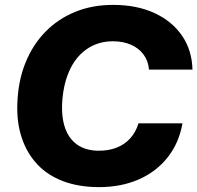

<svg xmlns="http://www.w3.org/2000/svg" viewBox="-20 -757 808 786"><path d="M386 9Q303 9 239 -15Q175 -39 132.5 -84.5Q90 -130 69 -193Q48 -256 51 -333Q54 -425 84 -499.5Q114 -574 166 -627Q218 -680 288 -708.5Q358 -737 443 -737Q540 -737 612.5 -703.5Q685 -670 725.5 -610.5Q766 -551 768 -472H590Q587 -508 567.5 -534Q548 -560 516 -574Q484 -588 442 -588Q381 -588 334.5 -555.5Q288 -523 262.5 -464Q237 -405 234 -326Q233 -280 242.5 -245.5Q252 -211 271.5 -187.5Q291 -164 318 -152.5Q345 -141 378 -140Q422 -139 456 -152Q490 -165 513 -190.5Q536 -216 547 -252H727Q713 -172 666.5 -113Q620 -54 548 -22.5Q476 9 386 9Z"/></svg>

Font: Mona Sans ExtraLight ExtraBold
Style: Italic
Weight: 800
Italic angle: -11.6951°
Version: Version 2.000